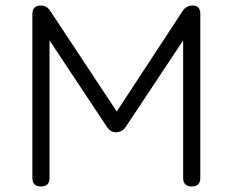

<svg xmlns="http://www.w3.org/2000/svg" viewBox="-20 -674 841 694"><path d="M159 -31Q159 0 128 0Q97 0 97 -31V-623Q97 -654 128 -654Q149 -654 162 -634L402 -271L640 -634Q653 -654 677 -654Q704 -654 704 -623V-31Q704 0 673 0Q642 0 642 -31V-528L435 -216Q422 -196 398 -196Q379 -196 366 -216L159 -528Z"/></svg>

Font: Jura Medium
Style: Regular
Weight: 500
Designer: Daniel Johnson, Alexei Vanyashin
Foundry: Daniel Johnson
Version: Version 5.103